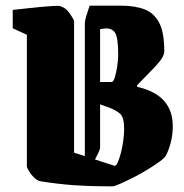

<svg xmlns="http://www.w3.org/2000/svg" viewBox="-20 -645 652 679"><path d="M25 -545V-610Q45 -612 71.5 -615Q98 -618 124 -620.5Q150 -623 169 -624Q188 -625 194 -623Q213 -617 225.5 -599Q238 -581 242 -572V-105L280 -93V-563Q280 -571 285 -588Q290 -605 297 -625H407Q457 -625 491 -612Q525 -599 543 -564.5Q561 -530 561 -463Q561 -444 531 -412Q501 -380 465 -344V-338Q530 -323 560.5 -288Q591 -253 591 -199Q591 -171 585 -145.5Q579 -120 568 -97Q564 -88 545 -74Q526 -60 500.5 -44.5Q475 -29 449 -16Q423 -3 403.5 5.5Q384 14 378 14Q300 14 242.5 10Q185 6 123 -4Q112 -6 101.5 -16Q91 -26 84 -37.5Q77 -49 75 -55V-522ZM349 -544 334 -542V-355H374Q381 -355 386 -371Q391 -387 394.5 -410Q398 -433 398 -452Q398 -514 386 -530.5Q374 -547 349 -544ZM384 -59Q390 -57 396 -70Q402 -83 407.5 -104Q413 -125 416 -148Q419 -171 419 -188Q419 -229 406 -241.5Q393 -254 367 -264L334 -276V-123Q334 -118 329 -107Q324 -96 316 -81Z"/></svg>

Font: Grenze Gotisch Black
Style: Regular
Weight: 900
Designer: Renata Polastri
Foundry: Omnibus-Type
Version: Version 1.001